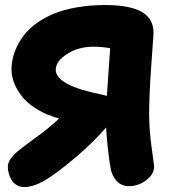

<svg xmlns="http://www.w3.org/2000/svg" viewBox="-20 -732 687 765"><path d="M76.2 13.2Q59.1 13.2 45.7 4.9Q32.2 -3.4 25.1 -16.4Q18.1 -29.3 14.6 -42.2Q11.2 -55.2 11.2 -66.9Q11.2 -75.2 13.7 -83Q16.1 -90.8 22.7 -99.6Q29.3 -108.4 34.7 -114.5Q40 -120.6 53 -131.1Q65.9 -141.6 73 -147Q80.1 -152.3 97.9 -165.5Q115.7 -178.7 124 -185.1Q173.3 -220.2 215.8 -259.8Q164.1 -273.9 125.5 -297.9Q86.9 -321.8 66.2 -349.4Q45.4 -377 35.6 -403.3Q25.9 -429.7 25.9 -455.1Q25.9 -477.1 31 -500Q36.1 -522.9 48.6 -548.6Q61 -574.2 79.8 -597.2Q98.6 -620.1 128.4 -641.4Q158.2 -662.6 195.8 -678Q233.4 -693.4 285.6 -702.6Q337.9 -711.9 398.9 -711.9Q495.6 -711.9 543.7 -685.3Q591.8 -658.7 591.8 -600.1Q591.8 -595.2 583 -474.1Q574.2 -353 574.2 -277.8Q574.2 -216.3 584.2 -144Q594.2 -71.8 594.2 -69.8Q594.2 -37.6 562.5 -13.9Q530.8 9.8 494.1 9.8Q464.8 9.8 445.8 -9.8Q426.8 -29.3 420.9 -61Q419.4 -67.9 416.3 -88.9Q413.1 -109.9 408.9 -148.9Q404.8 -188 402.8 -224.1Q357.4 -170.9 288.1 -110.8Q209 -43.5 161.9 -15.1Q114.7 13.2 76.2 13.2ZM386.2 -355Q394.5 -353.5 405.8 -350.1Q405.8 -354.5 418.9 -540Q384.8 -545.9 352.1 -545.9Q292 -545.9 247.1 -516.8Q202.1 -487.8 202.1 -454.1Q202.1 -391.6 386.2 -355Z"/></svg>

Font: Shantell Sans Normal
Style: Regular
Weight: 800
Designer: Stephen Nixon, Anya Danilova, Shantell Martin
Foundry: Arrow Type
Version: Version 1.006;[559af2be0]